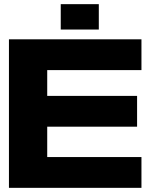

<svg xmlns="http://www.w3.org/2000/svg" viewBox="-20 -903 724 923"><path d="M639 -294H207V-148H660V0H23V-714H660V-566H207V-442H639ZM455 -883V-761H272V-883Z"/></svg>

Font: Non Bureau Extended
Style: Bold
Weight: 700
Width: 7
Designer: Jona Saucedo
Foundry: Non Foundry
Version: Version 1.000; ttfautohint (v1.8.4)